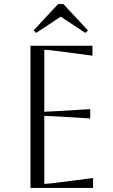

<svg xmlns="http://www.w3.org/2000/svg" viewBox="-20 -925 558 945"><path d="M130 0V-700H435V-651L260 -674Q214 -680 198 -680V-375Q211 -375 260 -378L424 -388V-342L260 -352Q211 -355 198 -355V-20Q216 -20 261 -26L438 -49V0ZM292 -905 413 -775 400 -763 279 -843 158 -763 145 -775 266 -905Z"/></svg>

Font: Aboreto
Style: Regular
Weight: 400
Designer: Dominik Jáger
Foundry: Dominik Jáger
Version: Version 1.001; ttfautohint (v1.8.4.7-5d5b)